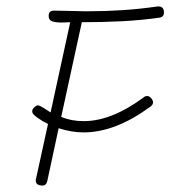

<svg xmlns="http://www.w3.org/2000/svg" viewBox="-20 -583 529 596"><path d="M245 -548H253Q307 -548 360.5 -551.5Q414 -555 469 -563H472Q489 -563 489 -544Q489 -530 474 -528Q417 -520 357 -517Q297 -514 234 -514L170 -220Q201 -207 240 -207Q326 -207 425 -280Q430 -285 437 -285Q443 -285 449 -278.5Q455 -272 455 -265Q455 -258 447 -252Q338 -172 240 -172Q202 -172 162 -185L127 -22Q124 -7 112 -7Q91 -7 91 -23Q91 -28 92 -29L129 -198Q121 -202 112.5 -207Q104 -212 97 -217Q90 -222 85 -227Q80 -232 80 -237Q80 -244 86.5 -250Q93 -256 98 -256Q101 -256 106.5 -253Q112 -250 117.5 -246.5Q123 -243 128.5 -239.5Q134 -236 137 -234L198 -514Q191 -514 184 -513.5Q177 -513 169 -513Q155 -513 143 -516.5Q131 -520 131 -534Q131 -550 148 -550Q162 -550 176 -549.5Q190 -549 245 -548Z"/></svg>

Font: Gruenewald VA
Style: Regular
Weight: 400
Designer: Peter Wiegel
Foundry: Peter Wiegel, nach dem Schriftentwurf von Dr. H. Gr¸newald
Version: Version 0.007